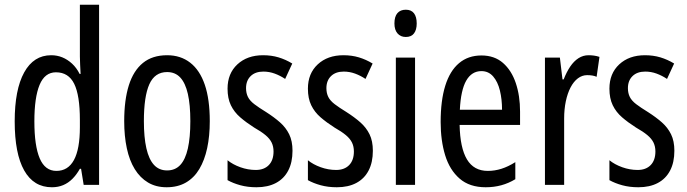

<svg xmlns="http://www.w3.org/2000/svg" viewBox="-20 -780 2897 810"><path d="M199 10Q122 10 82 -61Q42 -132 42 -268Q42 -402 82 -474.5Q122 -547 196 -547Q221 -547 243 -538Q265 -529 284 -511.5Q303 -494 316 -468H320Q319 -491 318 -508.5Q317 -526 317 -542V-760H398V0H333L322 -68H317Q303 -43 285.5 -25.5Q268 -8 246.5 1Q225 10 199 10ZM218 -59Q267 -59 292 -105Q317 -151 317 -244V-274Q317 -378 293 -426.5Q269 -475 216 -475Q169 -475 147 -422Q125 -369 125 -268Q125 -165 147.5 -112Q170 -59 218 -59Z M865 -269Q865 -206 854 -155Q843 -104 821 -67Q799 -30 764.5 -10Q730 10 683 10Q638 10 604.5 -10Q571 -30 548.5 -66.5Q526 -103 515 -154.5Q504 -206 504 -269Q504 -358 523.5 -420Q543 -482 583 -514.5Q623 -547 685 -547Q742 -547 782.5 -515.5Q823 -484 844 -422.5Q865 -361 865 -269ZM587 -269Q587 -201 597.5 -154.5Q608 -108 629.5 -84.5Q651 -61 685 -61Q719 -61 740.5 -84Q762 -107 772.5 -153.5Q783 -200 783 -269Q783 -338 772.5 -384Q762 -430 740.5 -453Q719 -476 685 -476Q633 -476 610 -424.5Q587 -373 587 -269Z M1214 -144Q1214 -95 1196 -60.5Q1178 -26 1144 -8Q1110 10 1062 10Q1025 10 994 1.5Q963 -7 940 -20V-104Q962 -86 994 -74.5Q1026 -63 1059 -63Q1094 -63 1114 -83.5Q1134 -104 1134 -141Q1134 -162 1126 -178.5Q1118 -195 1100 -210Q1082 -225 1052 -242Q1019 -263 993.5 -285Q968 -307 954 -336Q940 -365 940 -406Q940 -470 981.5 -508.5Q1023 -547 1090 -547Q1125 -547 1155 -538Q1185 -529 1213 -512L1183 -447Q1162 -461 1139 -469.5Q1116 -478 1091 -478Q1057 -478 1037.5 -459Q1018 -440 1018 -408Q1018 -387 1026 -371Q1034 -355 1053 -340.5Q1072 -326 1103 -307Q1136 -286 1161 -264Q1186 -242 1200 -213.5Q1214 -185 1214 -144Z M1553 -144Q1553 -95 1535 -60.5Q1517 -26 1483 -8Q1449 10 1401 10Q1364 10 1333 1.5Q1302 -7 1279 -20V-104Q1301 -86 1333 -74.5Q1365 -63 1398 -63Q1433 -63 1453 -83.5Q1473 -104 1473 -141Q1473 -162 1465 -178.5Q1457 -195 1439 -210Q1421 -225 1391 -242Q1358 -263 1332.5 -285Q1307 -307 1293 -336Q1279 -365 1279 -406Q1279 -470 1320.5 -508.5Q1362 -547 1429 -547Q1464 -547 1494 -538Q1524 -529 1552 -512L1522 -447Q1501 -461 1478 -469.5Q1455 -478 1430 -478Q1396 -478 1376.5 -459Q1357 -440 1357 -408Q1357 -387 1365 -371Q1373 -355 1392 -340.5Q1411 -326 1442 -307Q1475 -286 1500 -264Q1525 -242 1539 -213.5Q1553 -185 1553 -144Z M1731 -537V0H1650V-537ZM1692 -739Q1715 -739 1726.5 -724Q1738 -709 1738 -681Q1738 -654 1726.5 -639Q1715 -624 1692 -624Q1670 -624 1657 -639Q1644 -654 1644 -681Q1644 -710 1656.5 -724.5Q1669 -739 1692 -739Z M2011 -546Q2066 -546 2102 -514.5Q2138 -483 2156 -429.5Q2174 -376 2174 -309V-253H1919Q1921 -156 1950 -107.5Q1979 -59 2038 -59Q2067 -59 2095.5 -68Q2124 -77 2154 -96V-24Q2126 -7 2095 1.5Q2064 10 2029 10Q1961 10 1919 -26.5Q1877 -63 1858 -125Q1839 -187 1839 -265Q1839 -356 1858.5 -418.5Q1878 -481 1916.5 -513.5Q1955 -546 2011 -546ZM2011 -480Q1970 -480 1947 -440Q1924 -400 1920 -317H2098Q2098 -361 2089 -398Q2080 -435 2060.5 -457.5Q2041 -480 2011 -480Z M2463 -547Q2474 -547 2485.5 -545.5Q2497 -544 2509 -540L2497 -456Q2488 -460 2478 -461.5Q2468 -463 2457 -463Q2436 -463 2418 -449.5Q2400 -436 2387 -411Q2374 -386 2367 -352.5Q2360 -319 2360 -280V0H2279V-537H2342L2353 -445H2358Q2370 -476 2385.5 -499Q2401 -522 2420.5 -534.5Q2440 -547 2463 -547Z M2825 -144Q2825 -95 2807 -60.5Q2789 -26 2755 -8Q2721 10 2673 10Q2636 10 2605 1.5Q2574 -7 2551 -20V-104Q2573 -86 2605 -74.5Q2637 -63 2670 -63Q2705 -63 2725 -83.5Q2745 -104 2745 -141Q2745 -162 2737 -178.5Q2729 -195 2711 -210Q2693 -225 2663 -242Q2630 -263 2604.5 -285Q2579 -307 2565 -336Q2551 -365 2551 -406Q2551 -470 2592.5 -508.5Q2634 -547 2701 -547Q2736 -547 2766 -538Q2796 -529 2824 -512L2794 -447Q2773 -461 2750 -469.5Q2727 -478 2702 -478Q2668 -478 2648.5 -459Q2629 -440 2629 -408Q2629 -387 2637 -371Q2645 -355 2664 -340.5Q2683 -326 2714 -307Q2747 -286 2772 -264Q2797 -242 2811 -213.5Q2825 -185 2825 -144Z"/></svg>

Font: Noto Sans Devanagari ExtraCondensed
Style: Regular
Weight: 400
Width: 2
Designer: Jelle Bosma - Monotype Design Team
Foundry: Monotype Imaging Inc.
Version: Version 2.006